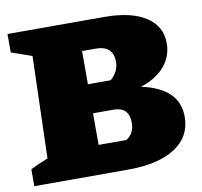

<svg xmlns="http://www.w3.org/2000/svg" viewBox="-75 -740 861 820"><g transform="rotate(-10 355.5 -330.0)"><path d="M531 -339Q693 -305 693 -181Q693 -95 620.5 -47.5Q548 0 415 0H9V-73Q24 -81 42 -89Q60 -97 85 -107L98 -549L9 -580V-660H427Q544 -660 608 -619Q672 -578 672 -503Q672 -446 635 -403Q598 -360 531 -339ZM369 -533H310V-389H409Q445 -421 445 -462Q445 -533 369 -533ZM399 -263H310V-126H430Q466 -147 466 -195Q466 -263 399 -263Z"/></g></svg>

Font: Piazzolla Black
Style: Regular
Weight: 900
Designer: Juan Pablo del Peral
Foundry: Huerta Tipografica
Version: Version 1.330